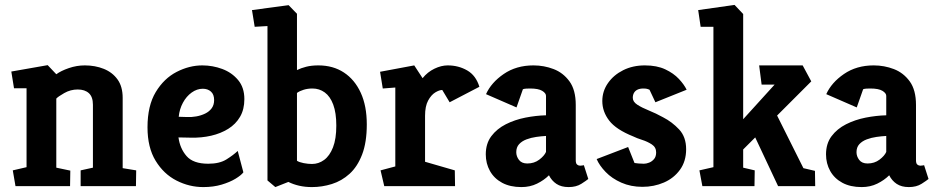

<svg xmlns="http://www.w3.org/2000/svg" viewBox="-20 -757 3814 781"><path d="M43 0 32 -64 88 -77V-398H37L26 -466L174 -492L209 -455Q228 -469 260 -480Q292 -491 325 -491Q367 -491 402 -477Q437 -463 458 -434Q479 -405 479 -359V-73L534 -64L533 0H308V-64L358 -75V-331Q358 -363 341.5 -378Q325 -393 296 -393Q267 -393 241.5 -378.5Q216 -364 209 -356V-75L266 -63L265 0Z M807 4Q750 4 698 -22.5Q646 -49 613 -103Q580 -157 580 -239Q580 -327 613.5 -382.5Q647 -438 698.5 -464.5Q750 -491 803 -491Q845 -491 884 -476.5Q923 -462 948.5 -431.5Q974 -401 974 -354Q974 -312 956.5 -282Q939 -252 908.5 -233Q878 -214 839 -205Q800 -196 757 -197L706 -198Q712 -153 739 -122Q766 -91 827 -91Q873 -91 901 -108.5Q929 -126 947 -143L970 -56Q961 -44 938 -30Q915 -16 881.5 -6Q848 4 807 4ZM707 -282 740 -281Q759 -280 778.5 -283.5Q798 -287 814.5 -295Q831 -303 841 -316.5Q851 -330 851 -350Q851 -373 838 -384.5Q825 -396 805 -396Q781 -396 759.5 -380.5Q738 -365 724 -339Q710 -313 707 -282Z M1100 4 1068 -23V-651L1016 -648L1005 -716L1154 -736L1188 -701V-472Q1204 -480 1225.5 -485.5Q1247 -491 1275 -491Q1335 -491 1379 -462Q1423 -433 1447.5 -379.5Q1472 -326 1472 -251Q1472 -178 1453 -128.5Q1434 -79 1402 -50Q1370 -21 1330 -8.5Q1290 4 1249 4Q1221 4 1197 -1.5Q1173 -7 1153 -17ZM1249 -90Q1276 -90 1298.5 -106.5Q1321 -123 1334.5 -157.5Q1348 -192 1348 -246Q1348 -298 1335.5 -331.5Q1323 -365 1301 -381Q1279 -397 1251 -397Q1232 -397 1215.5 -392Q1199 -387 1188 -379V-103Q1197 -97 1215 -93.5Q1233 -90 1249 -90Z M1543 0 1528 -64 1588 -80V-401L1537 -397L1526 -465L1665 -491L1699 -439Q1719 -464 1747 -477.5Q1775 -491 1801 -491Q1845 -491 1880.5 -470.5Q1916 -450 1930 -404L1809 -341L1779 -391Q1767 -391 1750.5 -381Q1734 -371 1721.5 -348Q1709 -325 1709 -286V-99L1830 -64L1831 0Z M2101 4Q2055 4 2022.5 -13.5Q1990 -31 1973 -61.5Q1956 -92 1956 -129Q1956 -173 1978.5 -203Q2001 -233 2037.5 -251.5Q2074 -270 2117 -278.5Q2160 -287 2201 -288V-367Q2201 -378 2185.5 -387.5Q2170 -397 2136 -397Q2128 -397 2120 -396.5Q2112 -396 2107 -394L2081 -320L1957 -374Q1978 -421 2029 -456Q2080 -491 2150 -491Q2193 -491 2232 -476Q2271 -461 2296.5 -426Q2322 -391 2322 -330V-105Q2322 -92 2327.5 -87.5Q2333 -83 2340 -83Q2345 -83 2349.5 -84Q2354 -85 2355 -85L2373 -29Q2366 -23 2345 -9.5Q2324 4 2293 4Q2263 4 2243.5 -9Q2224 -22 2213 -44Q2193 -24 2164.5 -10Q2136 4 2101 4ZM2125 -92Q2153 -92 2173.5 -107.5Q2194 -123 2201 -139V-204Q2182 -203 2161 -200Q2140 -197 2121.5 -190Q2103 -183 2091.5 -170.5Q2080 -158 2080 -138Q2080 -121 2091 -106.5Q2102 -92 2125 -92Z M2593 3Q2546 3 2507.5 -14Q2469 -31 2443.5 -57.5Q2418 -84 2407 -110L2535 -159L2561 -94Q2567 -93 2577.5 -92Q2588 -91 2599 -91Q2609 -91 2620.5 -95.5Q2632 -100 2640.5 -110Q2649 -120 2649 -137Q2649 -158 2631.5 -169.5Q2614 -181 2592 -188Q2570 -195 2556 -202Q2486 -230 2458 -266.5Q2430 -303 2430 -346Q2430 -386 2453 -419Q2476 -452 2515 -471.5Q2554 -491 2603 -491Q2652 -491 2686 -475Q2720 -459 2741.5 -436Q2763 -413 2773 -392L2646 -341L2622 -392Q2622 -392 2615.5 -394.5Q2609 -397 2598 -397Q2583 -397 2573.5 -392.5Q2564 -388 2559 -379.5Q2554 -371 2554 -359Q2554 -343 2572.5 -331Q2591 -319 2619.5 -307.5Q2648 -296 2677 -280Q2714 -261 2742.5 -230.5Q2771 -200 2771 -150Q2771 -101 2746 -66.5Q2721 -32 2680.5 -14.5Q2640 3 2593 3Z M2837 0 2825 -64 2882 -77V-648H2830L2820 -716L2968 -737L3003 -700V-272L3131 -413H3078L3068 -491H3245L3280 -426L3141 -287L3248 -73L3295 -62L3296 0H3145L3052 -198L3003 -149V-75L3050 -64L3049 0Z M3485 4Q3439 4 3406.5 -13.5Q3374 -31 3357 -61.5Q3340 -92 3340 -129Q3340 -173 3362.5 -203Q3385 -233 3421.5 -251.5Q3458 -270 3501 -278.5Q3544 -287 3585 -288V-367Q3585 -378 3569.5 -387.5Q3554 -397 3520 -397Q3512 -397 3504 -396.5Q3496 -396 3491 -394L3465 -320L3341 -374Q3362 -421 3413 -456Q3464 -491 3534 -491Q3577 -491 3616 -476Q3655 -461 3680.5 -426Q3706 -391 3706 -330V-105Q3706 -92 3711.5 -87.5Q3717 -83 3724 -83Q3729 -83 3733.5 -84Q3738 -85 3739 -85L3757 -29Q3750 -23 3729 -9.5Q3708 4 3677 4Q3647 4 3627.5 -9Q3608 -22 3597 -44Q3577 -24 3548.5 -10Q3520 4 3485 4ZM3509 -92Q3537 -92 3557.5 -107.5Q3578 -123 3585 -139V-204Q3566 -203 3545 -200Q3524 -197 3505.5 -190Q3487 -183 3475.5 -170.5Q3464 -158 3464 -138Q3464 -121 3475 -106.5Q3486 -92 3509 -92Z"/></svg>

Font: Kreon Light
Style: Bold
Weight: 700
Version: Version 2.002